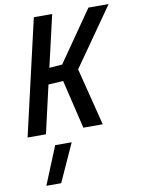

<svg xmlns="http://www.w3.org/2000/svg" viewBox="-104 -756 829 1122"><g transform="rotate(-10 310.5 -194.5)"><path d="M166 297H78L170 72H268ZM465 0H350L281 -289L193 -284L128 0H19L177 -686H286L215 -379L292 -385L501 -686H621L379 -341Z"/></g></svg>

Font: Storia Sans SemiBold
Style: Italic
Weight: 600
Italic angle: -13°
Designer: Campivisivi
Foundry: Accademia di Belle Arti di Urbino and students of MA course of Visual design
Version: Version 60.001;May 25, 2020;FontCreator 12.0.0.2522 64-bit